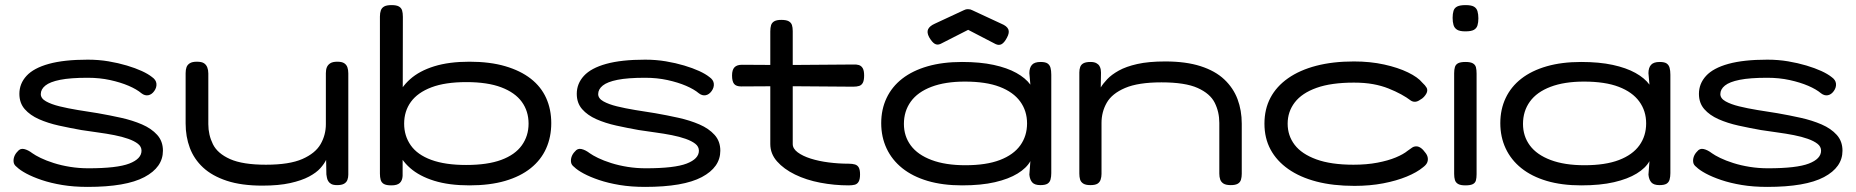

<svg xmlns="http://www.w3.org/2000/svg" viewBox="-20 -717 7278 753"><path d="M324 16Q269 16 224 8.5Q179 1 143.5 -11Q108 -23 83 -36.5Q58 -50 46 -62Q35 -70 33.5 -81Q32 -92 36 -103Q40 -114 49 -123Q59 -136 74.5 -132.5Q90 -129 107 -116Q118 -108 139.5 -97.5Q161 -87 191 -77.5Q221 -68 255.5 -62.5Q290 -57 327 -57Q439 -57 487 -75.5Q535 -94 535 -126Q535 -142 521 -153Q507 -164 483 -172.5Q459 -181 428.5 -187Q398 -193 364.5 -197.5Q331 -202 299 -207Q254 -215 211 -224.5Q168 -234 133 -249.5Q98 -265 77 -289Q56 -313 56 -349Q56 -389 84 -419.5Q112 -450 171.5 -466.5Q231 -483 324 -483Q367 -483 405.5 -476.5Q444 -470 477.5 -460Q511 -450 536 -438.5Q561 -427 576 -415Q592 -404 593.5 -389Q595 -374 585 -360Q575 -346 561.5 -343.5Q548 -341 535 -351Q516 -367 484.5 -380.5Q453 -394 412 -403Q371 -412 324 -412Q256 -412 216 -404Q176 -396 158 -381.5Q140 -367 140 -348Q140 -331 160.5 -319.5Q181 -308 213.5 -300Q246 -292 285.5 -285.5Q325 -279 364 -273Q410 -265 455 -255Q500 -245 537 -229Q574 -213 596.5 -188Q619 -163 619 -126Q619 -61 546.5 -22.5Q474 16 324 16Z M1009 11Q927 11 869.5 -8Q812 -27 776.5 -60Q741 -93 724.5 -137Q708 -181 708 -233V-430Q708 -444 711.5 -453.5Q715 -463 724.5 -469Q734 -475 752 -475Q771 -475 780 -469Q789 -463 793 -452.5Q797 -442 797 -429V-230Q797 -188 815 -151.5Q833 -115 882.5 -93Q932 -71 1023 -71Q1115 -71 1166 -93.5Q1217 -116 1237.5 -152Q1258 -188 1258 -230V-430Q1258 -444 1262 -453.5Q1266 -463 1275.5 -469Q1285 -475 1303 -475Q1321 -475 1330 -469Q1339 -463 1342.5 -453Q1346 -443 1346 -429V-32Q1346 -21 1342.5 -11.5Q1339 -2 1329.5 3.5Q1320 9 1302 9Q1287 9 1279 4.5Q1271 0 1267 -7Q1263 -14 1262 -21Q1261 -28 1260 -33L1259 -90Q1252 -75 1236.5 -57.5Q1221 -40 1192 -24.5Q1163 -9 1118 1Q1073 11 1009 11Z M1821 10Q1741 10 1683 -8Q1625 -26 1588.5 -58Q1552 -90 1534.5 -135Q1517 -180 1517 -234Q1517 -286 1534.5 -330Q1552 -374 1588.5 -406.5Q1625 -439 1683 -457Q1741 -475 1821 -475Q1901 -475 1961 -457.5Q2021 -440 2061.5 -408.5Q2102 -377 2122 -332.5Q2142 -288 2142 -234Q2142 -180 2122 -135Q2102 -90 2061.5 -57.5Q2021 -25 1961 -7.5Q1901 10 1821 10ZM1808 -70Q1892 -70 1946 -90Q2000 -110 2026.5 -147Q2053 -184 2053 -232Q2053 -281 2026.5 -317.5Q2000 -354 1946 -374.5Q1892 -395 1809 -395Q1726 -395 1672 -374.5Q1618 -354 1591.5 -317.5Q1565 -281 1565 -232Q1565 -184 1591 -147Q1617 -110 1671.5 -90Q1726 -70 1808 -70ZM1515 10Q1495 10 1485.5 4.5Q1476 -1 1473 -11.5Q1470 -22 1470 -36V-652Q1470 -666 1473.5 -676Q1477 -686 1486.5 -691.5Q1496 -697 1516 -697Q1535 -697 1544.5 -691.5Q1554 -686 1557 -676Q1560 -666 1560 -651L1559 -27Q1558 -9 1548 0.5Q1538 10 1515 10Z M2510 16Q2455 16 2410 8.5Q2365 1 2329.5 -11Q2294 -23 2269 -36.5Q2244 -50 2232 -62Q2221 -70 2219.5 -81Q2218 -92 2222 -103Q2226 -114 2235 -123Q2245 -136 2260.5 -132.5Q2276 -129 2293 -116Q2304 -108 2325.5 -97.5Q2347 -87 2377 -77.5Q2407 -68 2441.5 -62.5Q2476 -57 2513 -57Q2625 -57 2673 -75.5Q2721 -94 2721 -126Q2721 -142 2707 -153Q2693 -164 2669 -172.5Q2645 -181 2614.5 -187Q2584 -193 2550.5 -197.5Q2517 -202 2485 -207Q2440 -215 2397 -224.5Q2354 -234 2319 -249.5Q2284 -265 2263 -289Q2242 -313 2242 -349Q2242 -389 2270 -419.5Q2298 -450 2357.5 -466.5Q2417 -483 2510 -483Q2553 -483 2591.5 -476.5Q2630 -470 2663.5 -460Q2697 -450 2722 -438.5Q2747 -427 2762 -415Q2778 -404 2779.5 -389Q2781 -374 2771 -360Q2761 -346 2747.5 -343.5Q2734 -341 2721 -351Q2702 -367 2670.5 -380.5Q2639 -394 2598 -403Q2557 -412 2510 -412Q2442 -412 2402 -404Q2362 -396 2344 -381.5Q2326 -367 2326 -348Q2326 -331 2346.5 -319.5Q2367 -308 2399.5 -300Q2432 -292 2471.5 -285.5Q2511 -279 2550 -273Q2596 -265 2641 -255Q2686 -245 2723 -229Q2760 -213 2782.5 -188Q2805 -163 2805 -126Q2805 -61 2732.5 -22.5Q2660 16 2510 16Z M3308 10Q3252 10 3197 -0.5Q3142 -11 3098 -32.5Q3054 -54 3027.5 -84Q3001 -114 3001 -152V-594Q3001 -608 3004 -618Q3007 -628 3016.5 -633.5Q3026 -639 3044 -639Q3064 -639 3073.5 -633.5Q3083 -628 3086 -618.5Q3089 -609 3089 -595V-152Q3089 -134 3108.5 -119.5Q3128 -105 3159.5 -95Q3191 -85 3230 -80Q3269 -75 3308 -75Q3323 -75 3333 -72Q3343 -69 3348 -60Q3353 -51 3353 -33Q3353 -14 3347.5 -4.5Q3342 5 3332 7.5Q3322 10 3308 10ZM2890 -463 3060 -462 3324 -464Q3338 -465 3348 -462Q3358 -459 3363.5 -449.5Q3369 -440 3369 -421Q3369 -402 3364 -392.5Q3359 -383 3349.5 -380Q3340 -377 3326 -377L3062 -379L2887 -378Q2867 -378 2859 -388Q2851 -398 2851 -421Q2851 -443 2860.5 -453Q2870 -463 2890 -463Z M4060 9Q4038 9 4028.5 -1.5Q4019 -12 4017 -32L4021 -85Q4006 -58 3971 -36.5Q3936 -15 3882 -2.5Q3828 10 3753 10Q3677 10 3618 -7.5Q3559 -25 3518.5 -57.5Q3478 -90 3457 -135Q3436 -180 3436 -234Q3436 -288 3457 -332.5Q3478 -377 3518.5 -408.5Q3559 -440 3618 -457Q3677 -474 3753 -474Q3824 -474 3877 -462.5Q3930 -451 3966 -431Q4002 -411 4021 -385L4017 -430Q4017 -451 4027 -462.5Q4037 -474 4061 -474Q4080 -474 4088.5 -468Q4097 -462 4100 -451Q4103 -440 4103 -424V-38Q4103 -24 4100 -13Q4097 -2 4088 3.5Q4079 9 4060 9ZM3766 -69Q3848 -69 3901.5 -89.5Q3955 -110 3981.5 -147Q4008 -184 4008 -233Q4008 -282 3981 -319Q3954 -356 3900.5 -376.5Q3847 -397 3764 -397Q3687 -397 3633 -376.5Q3579 -356 3552 -318.5Q3525 -281 3525 -231Q3525 -183 3552 -146.5Q3579 -110 3633.5 -89.5Q3688 -69 3766 -69ZM3777 -681Q3782 -681 3785.5 -680Q3789 -679 3793 -677L3907 -624Q3929 -615 3934.5 -602Q3940 -589 3929 -569Q3919 -550 3908.5 -544Q3898 -538 3885 -544L3777 -600L3669 -545Q3656 -539 3645.5 -545.5Q3635 -552 3624 -571Q3614 -590 3620 -602.5Q3626 -615 3646 -624L3760 -677Q3764 -679 3767.5 -680Q3771 -681 3777 -681Z M4256 9Q4238 9 4228.5 3Q4219 -3 4216 -13Q4213 -23 4213 -36V-433Q4213 -445 4216.5 -454.5Q4220 -464 4229.5 -469Q4239 -474 4257 -474Q4271 -474 4279.5 -469.5Q4288 -465 4292 -458Q4296 -451 4297 -444Q4298 -437 4298 -432L4297 -374Q4306 -389 4322.5 -406.5Q4339 -424 4367.5 -440Q4396 -456 4440.5 -466Q4485 -476 4550 -476Q4631 -476 4688.5 -457.5Q4746 -439 4781.5 -405.5Q4817 -372 4833.5 -328Q4850 -284 4850 -232V-35Q4850 -23 4847 -12.5Q4844 -2 4834.5 3.5Q4825 9 4807 9Q4788 9 4778.5 3Q4769 -3 4765.5 -13Q4762 -23 4762 -36V-235Q4762 -278 4744 -314Q4726 -350 4677 -372Q4628 -394 4535 -394Q4444 -394 4392.5 -372Q4341 -350 4320.5 -314Q4300 -278 4300 -235V-35Q4300 -23 4296.5 -12.5Q4293 -2 4284 3.5Q4275 9 4256 9Z M5292 12Q5208 12 5143 -5Q5078 -22 5032.5 -54Q4987 -86 4963 -130.5Q4939 -175 4939 -232Q4939 -289 4962.5 -333.5Q4986 -378 5031.5 -410Q5077 -442 5142 -459Q5207 -476 5290 -476Q5354 -476 5408.5 -464Q5463 -452 5502 -433Q5541 -414 5558 -393Q5570 -382 5575 -373Q5580 -364 5575 -352Q5571 -344 5564.5 -337Q5558 -330 5550 -326Q5531 -312 5514 -322Q5497 -335 5475 -347Q5453 -359 5425.5 -370Q5398 -381 5365 -387Q5332 -393 5290 -393Q5201 -393 5143.5 -372.5Q5086 -352 5058 -315.5Q5030 -279 5030 -232Q5030 -185 5057.5 -149Q5085 -113 5142.5 -92Q5200 -71 5288 -71Q5340 -71 5382 -79Q5424 -87 5454 -99.5Q5484 -112 5501 -126Q5511 -133 5518 -138Q5525 -143 5535 -143Q5543 -143 5552 -137Q5561 -131 5571 -117Q5578 -108 5579.5 -98Q5581 -88 5577 -79Q5573 -70 5561 -61Q5537 -41 5497 -24.5Q5457 -8 5405 2Q5353 12 5292 12Z M5727 10Q5708 10 5698.5 4.5Q5689 -1 5686 -11Q5683 -21 5683 -35V-430Q5683 -444 5686 -454Q5689 -464 5698.5 -469Q5708 -474 5728 -474Q5747 -474 5756.5 -468.5Q5766 -463 5768.5 -453Q5771 -443 5771 -428V-34Q5771 -20 5768.5 -10Q5766 0 5756.5 5Q5747 10 5727 10ZM5727 -594Q5705 -594 5694.5 -600.5Q5684 -607 5680.5 -619Q5677 -631 5677 -647Q5677 -663 5680.5 -674.5Q5684 -686 5695 -691.5Q5706 -697 5728 -697Q5750 -697 5760.5 -691Q5771 -685 5774.5 -673Q5778 -661 5778 -645Q5778 -629 5774.5 -617.5Q5771 -606 5760.5 -600Q5750 -594 5727 -594Z M6488 9Q6466 9 6456.5 -1.5Q6447 -12 6445 -32L6449 -85Q6434 -58 6399 -36.5Q6364 -15 6310 -2.5Q6256 10 6181 10Q6105 10 6046 -7.5Q5987 -25 5946.5 -57.5Q5906 -90 5885 -135Q5864 -180 5864 -234Q5864 -288 5885 -332.5Q5906 -377 5946.5 -408.5Q5987 -440 6046 -457Q6105 -474 6181 -474Q6252 -474 6305 -462.5Q6358 -451 6394 -431Q6430 -411 6449 -385L6445 -430Q6445 -451 6455 -462.5Q6465 -474 6489 -474Q6508 -474 6516.5 -468Q6525 -462 6528 -451Q6531 -440 6531 -424V-38Q6531 -24 6528 -13Q6525 -2 6516 3.5Q6507 9 6488 9ZM6194 -69Q6276 -69 6329.5 -89.5Q6383 -110 6409.5 -147Q6436 -184 6436 -233Q6436 -282 6409 -319Q6382 -356 6328.5 -376.5Q6275 -397 6192 -397Q6115 -397 6061 -376.5Q6007 -356 5980 -318.5Q5953 -281 5953 -231Q5953 -183 5980 -146.5Q6007 -110 6061.5 -89.5Q6116 -69 6194 -69Z M6911 16Q6856 16 6811 8.5Q6766 1 6730.5 -11Q6695 -23 6670 -36.5Q6645 -50 6633 -62Q6622 -70 6620.5 -81Q6619 -92 6623 -103Q6627 -114 6636 -123Q6646 -136 6661.5 -132.5Q6677 -129 6694 -116Q6705 -108 6726.5 -97.5Q6748 -87 6778 -77.5Q6808 -68 6842.5 -62.5Q6877 -57 6914 -57Q7026 -57 7074 -75.5Q7122 -94 7122 -126Q7122 -142 7108 -153Q7094 -164 7070 -172.5Q7046 -181 7015.5 -187Q6985 -193 6951.5 -197.5Q6918 -202 6886 -207Q6841 -215 6798 -224.5Q6755 -234 6720 -249.5Q6685 -265 6664 -289Q6643 -313 6643 -349Q6643 -389 6671 -419.5Q6699 -450 6758.5 -466.5Q6818 -483 6911 -483Q6954 -483 6992.5 -476.5Q7031 -470 7064.5 -460Q7098 -450 7123 -438.5Q7148 -427 7163 -415Q7179 -404 7180.5 -389Q7182 -374 7172 -360Q7162 -346 7148.5 -343.5Q7135 -341 7122 -351Q7103 -367 7071.5 -380.5Q7040 -394 6999 -403Q6958 -412 6911 -412Q6843 -412 6803 -404Q6763 -396 6745 -381.5Q6727 -367 6727 -348Q6727 -331 6747.5 -319.5Q6768 -308 6800.5 -300Q6833 -292 6872.5 -285.5Q6912 -279 6951 -273Q6997 -265 7042 -255Q7087 -245 7124 -229Q7161 -213 7183.5 -188Q7206 -163 7206 -126Q7206 -61 7133.5 -22.5Q7061 16 6911 16Z"/></svg>

Font: Fredoka Expanded
Style: Regular
Weight: 400
Width: 7
Designer: Ben Nathan
Foundry: Milena B. Brandão, Ben Nathan
Version: Version 2.001